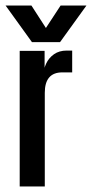

<svg xmlns="http://www.w3.org/2000/svg" viewBox="-27 -671 331 691"><path d="M232.8 -489V-410.5H197.2Q134.2 -410.5 134.2 -337V-316.3H129.7V-401.5Q129.7 -422.1 139.2 -442.3Q148.6 -462.6 167.3 -475.8Q186 -489 213.1 -489ZM134.2 0H43.9V-487.9H133.5V-396.6L134.2 -396.9ZM88 -519.4 -7 -651.2H86L138.2 -570.3L191.2 -651.2H284.2L189.1 -519.4Z"/></svg>

Font: Teko Variable Light
Style: Regular
Weight: 300
Designer: Manushi Parikh, Jonny Pinhorn
Foundry: Indian Type Foundry
Version: Version 3.000